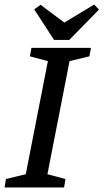

<svg xmlns="http://www.w3.org/2000/svg" viewBox="-30 -822 454 842"><path d="M-10 0 -4 -37 83 -58 180 -554 101 -575 108 -612H369L362 -575L275 -554L178 -58L257 -37L251 0ZM207 -647 120 -781 148 -801 252 -723 383 -802 404 -780 274 -647Z"/></svg>

Font: Manuale Medium
Style: Italic
Weight: 500
Italic angle: -11°
Version: Version 1.002